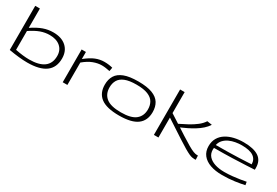

<svg xmlns="http://www.w3.org/2000/svg" viewBox="54 -1720 3903 2710"><g transform="rotate(30 2005.5 -365.0)"><path d="M110 -21V-740H186V-425Q282 -489 360 -516.5Q438 -544 520 -544Q656 -544 733 -474.5Q810 -405 810 -284Q810 10 410 10Q286 10 110 -21ZM186 -67Q251 -54 307.5 -47.5Q364 -41 411 -41Q733 -41 733 -281Q733 -376 669 -431Q605 -486 495 -486Q420 -486 348 -460Q276 -434 186 -374Z M1055 -534V-419Q1141 -488 1210.5 -516Q1280 -544 1353 -544Q1392 -544 1428 -539Q1464 -534 1488 -527L1477 -466Q1447 -473 1412.5 -478Q1378 -483 1346 -483Q1281 -483 1210 -456.5Q1139 -430 1061 -365V0H985V-534Z M1516 -269Q1516 -355 1553.5 -416.5Q1591 -478 1676.5 -511Q1762 -544 1906 -544Q2050 -544 2135.5 -511Q2221 -478 2258.5 -416.5Q2296 -355 2296 -269Q2296 -131 2202.5 -60.5Q2109 10 1906 10Q1703 10 1609.5 -60.5Q1516 -131 1516 -269ZM1593 -269Q1593 -161 1666.5 -101.5Q1740 -42 1906 -42Q2072 -42 2145.5 -101.5Q2219 -161 2219 -269Q2219 -336 2190 -386Q2161 -436 2092.5 -464Q2024 -492 1906 -492Q1788 -492 1719.5 -464Q1651 -436 1622 -386Q1593 -336 1593 -269Z M3135 10Q3117 10 3096.5 6Q3076 2 3045 -12Q3014 -26 2964.5 -55Q2915 -84 2838 -134L2545 -325V0H2471V-740H2545V-398L2688 -306Q2757 -339 2823 -375Q2889 -411 2942.5 -452.5Q2996 -494 3028 -544L3108 -532Q3080 -487 3036.5 -448.5Q2993 -410 2941.5 -378.5Q2890 -347 2837 -321Q2784 -295 2737 -275L2845 -205Q2931 -150 2987 -117.5Q3043 -85 3078.5 -71.5Q3114 -58 3139 -58Q3142 -58 3146.5 -58Q3151 -58 3155 -59L3158 9Q3154 10 3148 10Q3142 10 3135 10Z M3584 10Q3475 10 3392.5 -19Q3310 -48 3264 -106Q3218 -164 3218 -250Q3218 -327 3251 -383Q3284 -439 3341 -474.5Q3398 -510 3470.5 -527Q3543 -544 3623 -544Q3786 -544 3868.5 -489Q3951 -434 3951 -317Q3951 -312 3951 -303.5Q3951 -295 3950 -286Q3913 -284 3819.5 -279Q3726 -274 3591.5 -269.5Q3457 -265 3297 -265Q3295 -249 3295 -235Q3295 -172 3332.5 -129.5Q3370 -87 3437 -65Q3504 -43 3591 -43Q3656 -43 3720.5 -49.5Q3785 -56 3841 -65Q3897 -74 3936 -82L3945 -31Q3885 -17 3790.5 -3.5Q3696 10 3584 10ZM3299 -313Q3407 -313 3503 -315Q3599 -317 3676 -320Q3753 -323 3804.5 -326Q3856 -329 3874 -330Q3873 -410 3812 -452Q3751 -494 3620 -494Q3572 -494 3520 -485Q3468 -476 3422 -455Q3376 -434 3343 -399Q3310 -364 3299 -313Z"/></g></svg>

Font: Georama ExtraExtended Light
Style: Regular
Weight: 300
Width: 8
Designer: Jean-Baptiste Levee
Foundry: Production Type
Version: Version 1.000